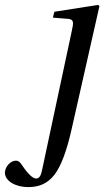

<svg xmlns="http://www.w3.org/2000/svg" viewBox="-80 -522 426 784"><path d="M-60 184C-59 217 -17 242 35 242C81 242 114 227 142 192C170 156 193 92 213 3L326 -497L321 -502L142 -474L136 -450L198 -445C222 -443 221 -430 213 -395L91 176C87 195 80 207 68 207C56 207 38 194 11 154C5 145 -2 134 -15 134C-37 134 -60 159 -60 184Z"/></svg>

Font: Heuristica
Style: Italic
Weight: 400
Italic angle: -13°
Version: Version 1.0.1